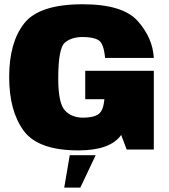

<svg xmlns="http://www.w3.org/2000/svg" viewBox="-20 -701 793 900"><path d="M347.5 4Q497 4 548 -68.5L574 0H701V-369H379.5V-236H477L469.5 -239.5Q465.5 -184 442.8 -166.8Q420 -149.5 369.5 -149.5Q315.5 -149.5 284.2 -183.5Q253 -217.5 253 -332.5Q253 -475 284 -501.2Q315 -527.5 368 -527.5Q418.5 -527.5 442.5 -512.2Q466.5 -497 472.5 -429.5H701Q696 -522.5 626.2 -601.8Q556.5 -681 367.5 -681Q164 -681 93.5 -591.5Q23 -502 23 -340Q23 -181 90.8 -88.5Q158.5 4 347.5 4ZM281 178.5H356.5L428.5 26.5H307Z"/></svg>

Font: Anybody UltraCondensed Thin Black
Style: Regular
Weight: 900
Version: Version 1.111